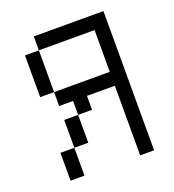

<svg xmlns="http://www.w3.org/2000/svg" viewBox="-117 -717 735 810"><g transform="rotate(-20 250.0 -312.5)"><path d="M62.5 -125Q62.5 -125 62.5 0H125Q125 0 125 -125ZM375 -312.5V0H437.5Q437.5 0 437.5 -625H125V-562.5H62.5V-375H125V-312.5H187.5V-250H125Q125 -250 125 -125H187.5Q187.5 -125 187.5 -250H250V-312.5ZM125 -375V-562.5H375V-375Z"/></g></svg>

Font: CalcUnifontExMono
Style: Regular
Weight: 500
Version: Version 15.0.06